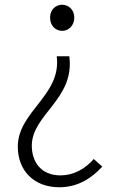

<svg xmlns="http://www.w3.org/2000/svg" viewBox="-20 -567 491 809"><path d="M230 222C308 222 366 184 411 135L375 103C338 146 288 172 235 172C152 172 114 114 114 47C114 -85 296 -149 272 -330H219C240 -165 55 -98 55 51C55 150 121 222 230 222ZM242 -437C269 -437 293 -459 293 -493C293 -526 269 -547 242 -547C214 -547 191 -526 191 -493C191 -459 214 -437 242 -437Z"/></svg>

Font: Noto Sans KR Light
Style: Regular
Weight: 300
Designer: Ryoko NISHIZUKA 西塚涼子 (kana, bopomofo & ideographs); Paul D. Hunt (Latin, Greek & Cyrillic); Sandoll Communications 산돌커뮤니
Foundry: Adobe
Version: Version 2.004;hotconv 1.0.118;makeotfexe 2.5.65603